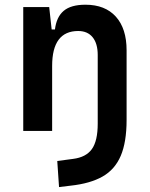

<svg xmlns="http://www.w3.org/2000/svg" viewBox="-20 -547 626 802"><path d="M226.6 234.4 219.2 125.5 285.2 116.7Q339.4 109.9 363.8 75.7Q388.2 41.5 388.2 -30.3V-317.4Q388.2 -365.2 366.9 -391.4Q345.7 -417.5 306.6 -417.5Q197.8 -417.5 197.8 -271.5V0H77.1V-517.6H185.5L195.8 -423.8H209.5Q215.8 -476.1 246.1 -501.7Q276.4 -527.3 336.9 -527.3Q418.9 -527.3 463.9 -477.5Q508.8 -427.7 508.8 -336.9V-45.9Q508.8 46.4 484.4 103.8Q460 161.1 408.4 190.4Q356.9 219.7 275.4 228.5Z"/></svg>

Font: CaskaydiaCove NFP SemiBold
Style: Regular
Weight: 600
Designer: Aaron Bell
Foundry: Saja Typeworks
Version: Version 2111.001; VTT 6.35;Nerd Fonts 3.1.1